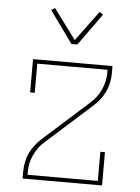

<svg xmlns="http://www.w3.org/2000/svg" viewBox="-53 -791 607 833"><g transform="rotate(5 250.0 -374.5)"><path d="M77 0V-33Q77 -53 81.5 -74Q86 -95 95 -113.5Q104 -132 117 -148.5Q130 -165 146 -179L341 -354Q370 -379 386.5 -414.5Q403 -450 403 -488V-502H97V-375H77V-520H423V-488Q423 -467 418.5 -446Q414 -425 405 -406.5Q396 -388 383 -371.5Q370 -355 354 -341L159 -166Q130 -141 113.5 -105.5Q97 -70 97 -33V-18H403V-145H423V0ZM237 -600 137 -739 153 -749 250 -618 347 -749 363 -739 263 -600Z"/></g></svg>

Font: Iosevka Curly Slab Thin
Style: Regular
Weight: 100
Monospace: yes
Designer: Belleve Invis
Foundry: Belleve Invis
Version: Version 22.1.2; ttfautohint (v1.8.4)